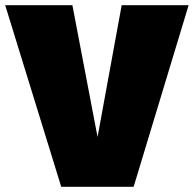

<svg xmlns="http://www.w3.org/2000/svg" viewBox="-24 -720 747 740"><path d="M212 0 -4 -700H255L352 -192L445 -700H703L491 0Z"/></svg>

Font: Georama Black
Style: Regular
Weight: 900
Designer: Jean-Baptiste Levee
Foundry: Production Type
Version: Version 1.001